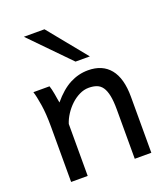

<svg xmlns="http://www.w3.org/2000/svg" viewBox="-142 -882 862 983"><g transform="rotate(-20 289.5 -390.5)"><path d="M422.4 0V-268.6Q422.4 -314.5 416.3 -344.2Q410.2 -374 398.2 -391.4Q386.2 -408.7 367.9 -415.5Q349.6 -422.4 324.7 -422.4Q298.3 -422.4 273.2 -409.9Q248 -397.5 227.1 -377.7Q206.1 -357.9 189.9 -333Q173.8 -308.1 166 -283.2V0H75.7V-300.3Q75.7 -372.6 67.6 -422.6Q59.6 -472.7 51.3 -498H139.2Q142.1 -490.2 145 -477.8Q147.9 -465.3 150.4 -451.7Q152.8 -438 154.8 -424.8L158.7 -402.8Q205.1 -458.5 252.4 -483.2Q299.8 -507.8 351.6 -507.8Q429.7 -507.8 471.2 -456.8Q512.7 -405.8 512.7 -305.2V0ZM214.8 -781.2 385.7 -571.3H307.6L102.5 -781.2Z"/></g></svg>

Font: Andika
Style: Regular
Weight: 400
Designer: Victor Gaultney, Annie Olsen, Julie Remington, Don Collingsworth, Eric Hays
Foundry: SIL International
Version: Version 1.001